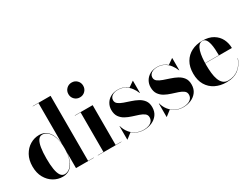

<svg xmlns="http://www.w3.org/2000/svg" viewBox="-60 -1331 2502 1912"><g transform="rotate(-30 1190.5 -375.0)"><path d="M248.5 9.5Q194 9.5 145.5 -19Q97 -47.5 66.8 -101Q36.5 -154.5 36.5 -229.5Q36.5 -304.5 66.8 -358.2Q97 -412 145.5 -440.8Q194 -469.5 248.5 -469.5Q316 -469.5 356 -419.8Q396 -370 404 -279V-747.5H339V-750H544.5V-2.5H609.5V0H404V-180Q396 -89 356.2 -39.8Q316.5 9.5 248.5 9.5ZM278.5 -3Q310.5 -3 339.2 -27.8Q368 -52.5 386 -102.8Q404 -153 404 -229.5Q404 -306 386 -356.5Q368 -407 339.2 -432Q310.5 -457 278.5 -457Q249 -457 231 -430.2Q213 -403.5 204.8 -352.5Q196.5 -301.5 196.5 -229.5Q196.5 -157.5 204.8 -106.8Q213 -56 231 -29.5Q249 -3 278.5 -3Z M791.5 -590Q755.5 -590 731 -614.5Q706.5 -639 706.5 -675Q706.5 -711 731 -735.5Q755.5 -760 791.5 -760Q827.5 -760 852 -735.5Q876.5 -711 876.5 -675Q876.5 -639 852 -614.5Q827.5 -590 791.5 -590ZM861 -460V-2.5H926.5V0H656V-2.5H721V-457.5H656V-460Z M988 10V-145H990.5Q1003 -99 1030.2 -64.8Q1057.5 -30.5 1096.2 -11.8Q1135 7 1182 7Q1214 7 1239 -2.2Q1264 -11.5 1278 -29Q1292 -46.5 1292 -72Q1292 -100 1270.8 -116.2Q1249.5 -132.5 1216 -143.8Q1182.5 -155 1144.8 -166.8Q1107 -178.5 1073.5 -196.8Q1040 -215 1018.8 -245.5Q997.5 -276 997.5 -325Q997.5 -364.5 1016.5 -397.2Q1035.5 -430 1070.2 -449.5Q1105 -469 1152.5 -469Q1188 -469 1216.5 -457.5Q1245 -446 1266.5 -427.5L1327.5 -470H1330V-330H1327.5Q1314 -365.5 1290.5 -396.5Q1267 -427.5 1232.8 -447Q1198.5 -466.5 1153 -466.5Q1124 -466.5 1103.5 -458Q1083 -449.5 1072 -434.5Q1061 -419.5 1061 -400.5Q1061 -373 1083 -356.5Q1105 -340 1139.8 -327.8Q1174.5 -315.5 1213.2 -303Q1252 -290.5 1286.8 -272Q1321.5 -253.5 1343.5 -223.8Q1365.5 -194 1365.5 -147Q1365.5 -95 1339.5 -60Q1313.5 -25 1272 -7.5Q1230.5 10 1184.5 10Q1145 10 1111.8 -2.5Q1078.5 -15 1052.5 -38L990.5 10Z M1440 10V-145H1442.5Q1455 -99 1482.2 -64.8Q1509.5 -30.5 1548.2 -11.8Q1587 7 1634 7Q1666 7 1691 -2.2Q1716 -11.5 1730 -29Q1744 -46.5 1744 -72Q1744 -100 1722.8 -116.2Q1701.5 -132.5 1668 -143.8Q1634.5 -155 1596.8 -166.8Q1559 -178.5 1525.5 -196.8Q1492 -215 1470.8 -245.5Q1449.5 -276 1449.5 -325Q1449.5 -364.5 1468.5 -397.2Q1487.5 -430 1522.2 -449.5Q1557 -469 1604.5 -469Q1640 -469 1668.5 -457.5Q1697 -446 1718.5 -427.5L1779.5 -470H1782V-330H1779.5Q1766 -365.5 1742.5 -396.5Q1719 -427.5 1684.8 -447Q1650.5 -466.5 1605 -466.5Q1576 -466.5 1555.5 -458Q1535 -449.5 1524 -434.5Q1513 -419.5 1513 -400.5Q1513 -373 1535 -356.5Q1557 -340 1591.8 -327.8Q1626.5 -315.5 1665.2 -303Q1704 -290.5 1738.8 -272Q1773.5 -253.5 1795.5 -223.8Q1817.5 -194 1817.5 -147Q1817.5 -95 1791.5 -60Q1765.5 -25 1724 -7.5Q1682.5 10 1636.5 10Q1597 10 1563.8 -2.5Q1530.5 -15 1504.5 -38L1442.5 10Z M2130.5 10Q2060 10 2004.5 -17.8Q1949 -45.5 1917 -99Q1885 -152.5 1885 -230Q1885 -307.5 1916.2 -361Q1947.5 -414.5 2002 -442.2Q2056.5 -470 2127 -470Q2201.5 -470 2250.2 -440.2Q2299 -410.5 2322.8 -362.5Q2346.5 -314.5 2346.5 -260H1952V-262.5H2198Q2198 -296 2195.8 -331.5Q2193.5 -367 2186.5 -398Q2179.5 -429 2165.2 -448.2Q2151 -467.5 2127 -467.5Q2101.5 -467.5 2084.5 -448.2Q2067.5 -429 2057.8 -396.5Q2048 -364 2044 -323.5Q2040 -283 2040 -240Q2040 -191.5 2044.8 -147.8Q2049.5 -104 2062 -70.2Q2074.5 -36.5 2097 -16.8Q2119.5 3 2154.5 3Q2226 3 2276.2 -38.8Q2326.5 -80.5 2345 -143H2347.5Q2328 -78 2274.5 -34Q2221 10 2130.5 10Z"/></g></svg>

Font: Bodoni Moda 72pt
Style: Bold
Weight: 700
Designer: Owen Earl
Foundry: indestructible type
Version: Version 2.004